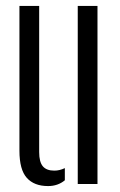

<svg xmlns="http://www.w3.org/2000/svg" viewBox="-20 -620 403 647"><path d="M45.5 -112V-600H112V-107.5Q112 -74.5 124.2 -59.8Q136.5 -45 163 -45Q181 -45 198.5 -53.5V-12.5Q175 7 142 7Q95 7 70.2 -20.8Q45.5 -48.5 45.5 -112ZM242 0V-600H308.5V0Z"/></svg>

Font: Big Shoulders Stencil Display
Style: Regular
Weight: 400
Designer: Patric King
Foundry: XO Type Co
Version: Version 1.000